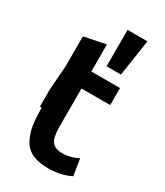

<svg xmlns="http://www.w3.org/2000/svg" viewBox="-204 -895 857 996"><g transform="rotate(30 224.0 -397.0)"><path d="M200 -692V-530H372V-428H200V-202Q200 -135 219 -111Q238 -87 280 -87Q327 -87 375 -111Q384 -51 391 -13Q339 14 270 17Q206 19 165 1.5Q124 -16 104 -54.5Q84 -93 77.5 -134.5Q71 -176 71 -239H60V-339L71 -487V-666ZM255 -811H374L341 -593H255Z"/></g></svg>

Font: Repo
Style: DemiBold
Weight: 600
Designer: Stefan Peev
Foundry: Context Ltd
Version: Version 001.000